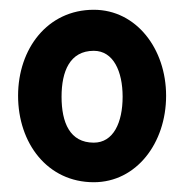

<svg xmlns="http://www.w3.org/2000/svg" viewBox="-20 -722 376 393"><path d="M172 -349C259 -349 320 -429 320 -526C320 -622 259 -702 172 -702C77 -702 17 -622 17 -526C17 -429 77 -349 172 -349ZM172 -430C123 -430 106 -471 106 -524C106 -576 123 -618 172 -618C212 -618 231 -576 231 -524C231 -471 212 -430 172 -430Z"/></svg>

Font: Decalotype
Style: Bold
Weight: 700
Designer: Alfredo Marco Pradil
Foundry: Alfredo Marco Pradil
Version: Version 1.0